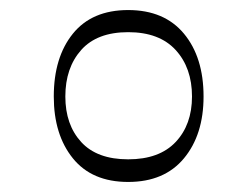

<svg xmlns="http://www.w3.org/2000/svg" viewBox="-20 -766 488 382"><path d="M235 -404Q163 -404 125 -451Q87 -498 87 -574Q87 -652 125 -699Q163 -746 235 -746Q307 -746 346 -699Q385 -652 385 -574Q385 -498 346 -451Q307 -404 235 -404ZM235 -449Q297 -449 329.5 -483.5Q362 -518 362 -574Q362 -631 329.5 -666.5Q297 -702 235 -702Q173 -702 141.5 -666.5Q110 -631 110 -574Q110 -518 141.5 -483.5Q173 -449 235 -449Z"/></svg>

Font: Ojuju ExtraLight
Style: Regular
Weight: 400
Version: Version 1.000